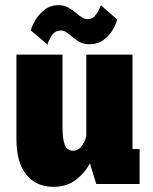

<svg xmlns="http://www.w3.org/2000/svg" viewBox="-20 -711 590 742"><path d="M187 11Q120 11 81.8 -36Q43.5 -83 43.5 -174V-500H221.5V-217.5Q221.5 -175 230.2 -151.8Q239 -128.5 261.5 -128.5Q283 -128.5 296.5 -147.8Q310 -167 313.5 -185.5V-500H492V-135H519.5V0H352L327.5 -80Q308 -42.5 272.8 -15.8Q237.5 11 187 11ZM325 -540Q301 -540 285 -550Q269 -560 256.5 -571Q246.5 -580 236.5 -586.5Q226.5 -593 215 -593Q193 -593 180.2 -573.8Q167.5 -554.5 163.5 -539L99.5 -593Q102.5 -609 115.8 -632Q129 -655 151.8 -673Q174.5 -691 205 -691Q228.5 -691 245 -681.2Q261.5 -671.5 275 -660Q286.5 -650.5 296.8 -643.8Q307 -637 319.5 -637Q339.5 -637 352.2 -656.2Q365 -675.5 369.5 -691L432.5 -636Q429 -618.5 416 -596Q403 -573.5 380.5 -556.8Q358 -540 325 -540Z"/></svg>

Font: Trispace SemiCondensed ExtraBold
Style: Regular
Weight: 800
Width: 4
Designer: Tyler Finck
Foundry: Etcetera Type Company
Version: Version 1.210; ttfautohint (v1.8.3)